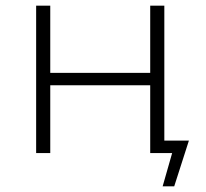

<svg xmlns="http://www.w3.org/2000/svg" viewBox="-20 -542 728 680"><path d="M108 0V-522H158V-284H512V-522H562V0H512V-240H158V0ZM556 118 594 -15 625 0H512V-44H649L597 118Z"/></svg>

Font: Modern
Style: Regular
Weight: 300
Designer: Julieta Ulanovsky
Foundry: Julieta Ulanovsky
Version: Version 8.000